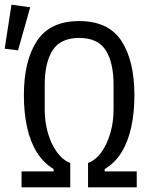

<svg xmlns="http://www.w3.org/2000/svg" viewBox="-38 -800 658 820"><path d="M54 -68H191V-78Q148 -104 119.5 -149.5Q91 -195 77.5 -257Q64 -319 64 -393Q64 -541 120 -625.5Q176 -710 300 -710Q425 -710 480.5 -625.5Q536 -541 536 -393Q536 -319 522.5 -257Q509 -195 481 -149.5Q453 -104 409 -78V-68H546V0H338V-104Q371 -116 395.5 -150.5Q420 -185 433.5 -232.5Q447 -280 447 -331V-438Q447 -533 413.5 -585.5Q380 -638 300 -638Q221 -638 187 -585.5Q153 -533 153 -438V-331Q153 -280 166.5 -232.5Q180 -185 205 -150.5Q230 -116 262 -104V0H54ZM39 -585 -18 -592 11 -780 91 -769Z"/></svg>

Font: Lilex
Style: Regular
Weight: 400
Monospace: yes
Designer: Mike Abbink, Paul van der Laan, Pieter van Rosmalen, Mikhael Khrustik
Foundry: Mikhael Khrustik
Version: Version 2.510